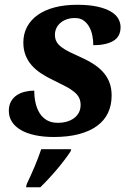

<svg xmlns="http://www.w3.org/2000/svg" viewBox="-20 -566 554 807"><path d="M223.1 -49.8Q243.7 -49.8 261.2 -54.9Q278.8 -60.1 291.5 -69.6Q304.2 -79.1 311.5 -93Q318.8 -106.9 318.8 -125Q318.8 -142.1 312.3 -155.3Q305.7 -168.5 291.7 -179.9Q277.8 -191.4 256.6 -202.6Q235.4 -213.9 206.1 -228Q176.8 -241.7 153.1 -257.3Q129.4 -272.9 112.8 -292Q96.2 -311 87.2 -334.5Q78.1 -357.9 78.1 -387.2Q78.1 -423.8 93.8 -453.1Q109.4 -482.4 138.7 -503.2Q168 -523.9 209.7 -534.9Q251.5 -545.9 304.2 -545.9Q354.5 -545.9 389.4 -538.1Q424.3 -530.3 446 -517.3Q467.8 -504.4 477.3 -487.3Q486.8 -470.2 486.8 -452.1Q486.8 -412.1 456.1 -394Q425.3 -376 372.1 -376Q372.1 -396 368.2 -416.3Q364.3 -436.5 355 -453.1Q345.7 -469.7 331.1 -480Q316.4 -490.2 294.9 -490.2Q275.4 -490.2 260 -484.6Q244.6 -479 233.6 -469.5Q222.7 -460 216.8 -447.3Q210.9 -434.6 210.9 -419.9Q210.9 -403.3 217.5 -391.1Q224.1 -378.9 238 -368.2Q252 -357.4 273.4 -346.9Q294.9 -336.4 324.2 -323.2Q356.4 -308.6 379.9 -292.2Q403.3 -275.9 418.7 -256.6Q434.1 -237.3 441.7 -214.6Q449.2 -191.9 449.2 -164.1Q449.2 -123.5 433.8 -91.3Q418.5 -59.1 387.7 -36.6Q356.9 -14.2 311.5 -2.2Q266.1 9.8 206.1 9.8Q163.1 9.8 128.2 2.4Q93.3 -4.9 68.6 -19Q43.9 -33.2 30.5 -53.7Q17.1 -74.2 17.1 -100.1Q17.1 -123.5 26.4 -139.6Q35.6 -155.8 50.5 -165.8Q65.4 -175.8 84.7 -180.4Q104 -185.1 124 -185.1Q124 -158.2 129.4 -133.8Q134.8 -109.4 146.5 -90.6Q158.2 -71.8 177 -60.8Q195.8 -49.8 223.1 -49.8ZM92.3 208Q108.9 173.3 125 135.3Q141.1 97.2 153.3 61H279.3L276.4 70.8Q266.1 86.4 251.7 105.5Q237.3 124.5 220.5 144.5Q203.6 164.6 185.3 184.3Q167 204.1 149.4 221.2H89.4Z"/></svg>

Font: Droid Serif
Style: Bold Italic
Weight: 700
Italic angle: -12°
Designer: Monotype Design team
Foundry: Monotype Imaging Inc.
Version: Version 1.03